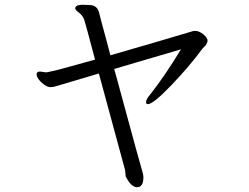

<svg xmlns="http://www.w3.org/2000/svg" viewBox="-20 -717 1040 802"><path d="M218 -358Q203 -353 192 -353Q179 -353 165.5 -362.5Q152 -372 142.5 -384.5Q133 -397 133 -406Q133 -414 138 -416Q140 -418 146 -418Q152 -418 159 -416.5Q166 -415 173 -415H175Q194 -418 234 -428.5Q274 -439 377 -468Q338 -616 332 -634Q326 -652 310 -664Q294 -676 294 -682Q294 -685 295 -686Q299 -697 325 -697L355 -696Q388 -695 395 -660Q398 -646 424 -551L441 -486Q653 -547 786 -587Q789 -588 795 -588Q812 -588 829.5 -573.5Q847 -559 847 -547Q847 -541 840 -529Q837 -525 832.5 -521Q828 -517 825 -513Q774 -443 697 -362.5Q620 -282 598 -282Q590 -282 590 -290Q590 -302 607 -322Q666 -396 736 -511L457 -429Q467 -392 470 -382Q572 -6 577 8Q579 18 579 24Q579 65 552 65Q528 65 505 20Q504 15 503.5 4.5Q503 -6 501 -12L393 -410Q263 -372 218 -358Z"/></svg>

Font: Iansui 0.93
Style: Regular
Weight: 400
Designer: But Ko / Fontworks Inc.
Foundry: zi-hi.com / Fontworks Inc.
Version: Version 0.931